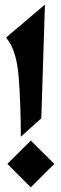

<svg xmlns="http://www.w3.org/2000/svg" viewBox="-20 -819 262 824"><path d="M112.3 -215.8 212.9 -115.7 112.3 -15.1 11.7 -115.7ZM5.9 -657.7 172.9 -799.3 157.2 -311 69.3 -232.4Q69.3 -369.1 60.3 -487.3Q51.3 -605.5 5.9 -657.7Z"/></svg>

Font: UnifrakturCook
Style: Bold
Weight: 700
Designer: j. 'mach' wust
Version: Version 2011-09-01